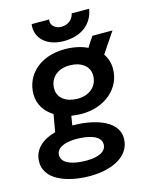

<svg xmlns="http://www.w3.org/2000/svg" viewBox="-150 -806 871 1102"><g transform="rotate(-15 285.0 -254.5)"><path d="M292 -147C432 -147 532 -236 532 -351C532 -386 522 -417 504 -442L586 -564H467C456 -550 441 -526 427 -503C388 -522 341 -531 292 -531C147 -531 53 -443 53 -327C53 -266 86 -219 135 -188L117 -85C39 -64 -17 -17 -16 59C-14 176 141 212 254 210C386 208 491 152 489 48C487 -64 331 -97 222 -97L231 -152C251 -149 271 -147 292 -147ZM254 119C171 120 105 99 104 49C104 8 149 -15 220 -16C286 -16 368 -2 368 54C368 95 325 118 254 119ZM293 -237C224 -237 176 -272 176 -327C176 -394 227 -434 295 -434C364 -434 412 -399 412 -343C412 -278 361 -237 293 -237ZM302 -577C405 -577 474 -630 489 -719H385C378 -684 348 -660 309 -660C272 -660 244 -685 251 -719H147C136 -636 201 -577 302 -577Z"/></g></svg>

Font: Fixel Display SemiBold
Style: Italic
Weight: 600
Italic angle: -10°
Designer: AlfaBravo + MacPaw
Foundry: Kyrylo Tkachov, Marchela Mozhyna, Serhii Makarenko, Maria Weinstein, Zakhar Kryvoshyya
Version: Version 1.210;Glyphs 3.2 (3217)